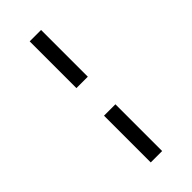

<svg xmlns="http://www.w3.org/2000/svg" viewBox="-236 -762 822 822"><g transform="rotate(-45 175.0 -350.5)"><path d="M140 -434V-717H209V-434ZM140 16V-267H209V16Z"/></g></svg>

Font: Klee One SemiBold
Style: Regular
Weight: 600
Designer: Fontworks Inc.
Foundry: Fontworks Inc.
Version: Version 1.00;January 12, 2022;FontCreator 13.0.0.2683 64-bit